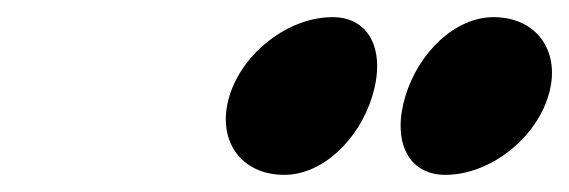

<svg xmlns="http://www.w3.org/2000/svg" viewBox="-20 -811 664 224"><path d="M367.9 -791C316.9 -791 263.3 -750 247.7 -699C232.1 -648 260.6 -607 311.6 -607C356.4 -607 398.8 -648 414.4 -699C430 -750 412.6 -791 367.9 -791ZM555.8 -791C511 -791 468.6 -750 453 -699C437.4 -648 454.8 -607 499.6 -607C550.6 -607 604.1 -648 619.7 -699C635.3 -750 606.8 -791 555.8 -791Z"/></svg>

Font: Hussar
Style: BdSuprConOblThree
Weight: 700
Foundry: Cannot Into Space Fonts
Version: Version 2.00